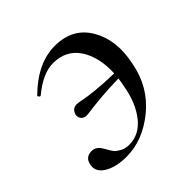

<svg xmlns="http://www.w3.org/2000/svg" viewBox="-119 -499 612 612"><g transform="rotate(-45 187.0 -193.0)"><path d="M207 -399Q287 -399 324 -336Q361 -273 342 -184Q326 -96 259.5 -41.5Q193 13 119 13Q73 13 44 -4Q15 -21 19 -48Q23 -79 53 -79Q63 -79 70.5 -74Q78 -69 81 -64.5Q84 -60 91 -48Q98 -35 103.5 -28.5Q109 -22 122 -15Q135 -8 152 -8Q198 -8 229.5 -48Q261 -88 272 -152Q276 -172 277 -182Q231 -181 197.5 -178Q164 -175 146.5 -172.5Q129 -170 123 -170Q110 -170 103.5 -178Q97 -186 99 -197Q105 -218 125 -218Q132 -218 148.5 -214.5Q165 -211 199 -207.5Q233 -204 279 -203Q282 -275 252 -319.5Q222 -364 164 -364Q118 -364 64 -319Q60 -316 56 -322Q54 -325 56 -327Q129 -399 207 -399Z"/></g></svg>

Font: Cormorant Infant Book
Style: Italic
Weight: 500
Italic angle: -10°
Designer: Christian Thalmann (Catharsis Fonts)
Version: Version 1.000;PS 002.000;hotconv 1.0.88;makeotf.lib2.5.64775